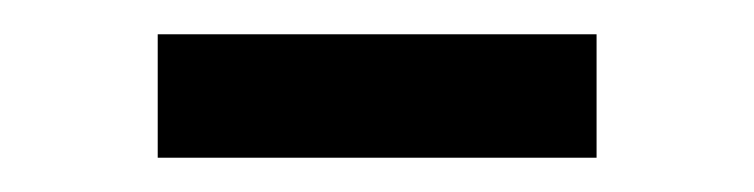

<svg xmlns="http://www.w3.org/2000/svg" viewBox="-20 -698 440 112"><path d="M72 -606V-678H328V-606Z"/></svg>

Font: Source Serif 4 Medium
Style: Regular
Weight: 500
Designer: Frank Grießhammer
Foundry: Adobe Systems Incorporated
Version: Version 4.004;hotconv 1.0.116;makeotfexe 2.5.65601